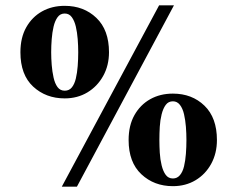

<svg xmlns="http://www.w3.org/2000/svg" viewBox="-20 -692 895 724"><path d="M213 12 580 -672H636L270 12ZM224 -321Q153 -321 105 -365.5Q57 -410 57 -495Q57 -550 79 -589Q101 -628 138.5 -649Q176 -670 224 -670Q296 -670 343.5 -624.5Q391 -579 391 -495Q391 -445 369 -405.5Q347 -366 309.5 -343.5Q272 -321 224 -321ZM224 -350Q241 -350 251 -362.5Q261 -375 266 -396Q271 -417 273 -443Q275 -469 275 -495Q275 -519 273 -544.5Q271 -570 266 -591.5Q261 -613 251 -627Q241 -641 224 -641Q207 -641 197 -627Q187 -613 182 -591.5Q177 -570 175 -544.5Q173 -519 173 -495Q173 -472 175 -447Q177 -422 182 -399.5Q187 -377 197 -363.5Q207 -350 224 -350ZM632 10Q561 10 513 -35Q465 -80 465 -164Q465 -219 487 -258Q509 -297 546.5 -318Q584 -339 632 -339Q704 -339 751 -293.5Q798 -248 798 -164Q798 -114 776.5 -74.5Q755 -35 717.5 -12.5Q680 10 632 10ZM632 -19Q648 -19 658.5 -31.5Q669 -44 674 -65Q679 -86 681 -112Q683 -138 683 -164Q683 -189 681 -214Q679 -239 674 -261Q669 -283 658.5 -296.5Q648 -310 632 -310Q615 -310 605 -296.5Q595 -283 589.5 -261Q584 -239 582.5 -214Q581 -189 581 -164Q581 -141 582.5 -116Q584 -91 589.5 -68.5Q595 -46 605 -32.5Q615 -19 632 -19Z"/></svg>

Font: Frank Ruhl Libre ExtraBold
Style: Regular
Weight: 800
Designer: Yanek Iontef
Foundry: Fontef
Version: Version 6.003;gftools[0.9.30]